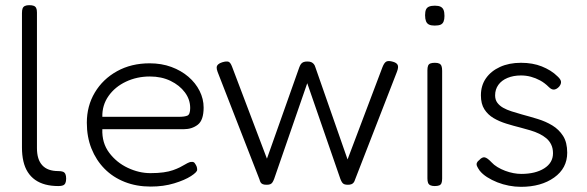

<svg xmlns="http://www.w3.org/2000/svg" viewBox="-20 -709 2270 743"><path d="M206 11Q178 11 155.5 5Q133 -1 116 -13Q99 -25 87.5 -43Q76 -61 70.5 -85Q65 -109 65 -138V-658Q65 -670 67.5 -676.5Q70 -683 76.5 -686Q83 -689 93 -689Q104 -689 110.5 -686.5Q117 -684 120 -678Q123 -672 123 -661V-136Q123 -114 128 -97.5Q133 -81 143.5 -69.5Q154 -58 169.5 -52.5Q185 -47 205 -47Q217 -47 223.5 -44.5Q230 -42 233 -35.5Q236 -29 236 -18Q236 -7 233 -0.5Q230 6 223.5 8.5Q217 11 206 11Z M563 13Q508 13 462.5 -5Q417 -23 384.5 -56Q352 -89 334 -134Q316 -179 316 -234Q316 -299 347 -351Q378 -403 433 -433.5Q488 -464 559 -464Q605 -464 643 -450Q681 -436 709 -412Q737 -388 752.5 -357Q768 -326 768 -293Q768 -244 745.5 -226.5Q723 -209 691 -209H376Q374 -156 402.5 -118Q431 -80 474.5 -59.5Q518 -39 562 -39Q591 -39 612.5 -42Q634 -45 649.5 -50.5Q665 -56 676 -61.5Q687 -67 696 -72.5Q705 -78 713 -81Q718 -83 724.5 -82.5Q731 -82 734 -77Q739 -70 741 -64.5Q743 -59 743 -52Q743 -43 719 -27.5Q695 -12 654 0.5Q613 13 563 13ZM376 -257H674Q694 -257 705 -261.5Q716 -266 716 -291Q716 -324 695.5 -351.5Q675 -379 640 -396Q605 -413 560 -413Q510 -413 467.5 -393Q425 -373 400 -337.5Q375 -302 376 -257Z M1012 6Q1003 6 997.5 4Q992 2 989 -2.5Q986 -7 984 -15L822 -431Q818 -442 818.5 -448.5Q819 -455 824.5 -460Q830 -465 840 -468Q857 -473 864.5 -470Q872 -467 878 -451L1013 -95L1138 -448Q1141 -456 1144.5 -461Q1148 -466 1154 -468.5Q1160 -471 1169 -471Q1179 -471 1184.5 -468.5Q1190 -466 1194 -461.5Q1198 -457 1200 -450L1325 -92L1460 -449Q1467 -467 1475.5 -471Q1484 -475 1501 -470Q1515 -466 1519 -457.5Q1523 -449 1516 -431L1354 -14Q1352 -7 1348.5 -2.5Q1345 2 1339.5 4Q1334 6 1326 6Q1318 6 1312.5 4Q1307 2 1303.5 -3.5Q1300 -9 1297 -17L1169 -387L1041 -17Q1038 -9 1034.5 -3.5Q1031 2 1025.5 4Q1020 6 1012 6Z M1662 11Q1652 11 1645.5 8Q1639 5 1636.5 -1.5Q1634 -8 1634 -19V-437Q1634 -448 1636.5 -454.5Q1639 -461 1645.5 -463.5Q1652 -466 1663 -466Q1674 -466 1680 -463Q1686 -460 1688.5 -453.5Q1691 -447 1691 -435V-18Q1691 -7 1688.5 -0.5Q1686 6 1679.5 8.5Q1673 11 1662 11ZM1662 -610Q1648 -610 1640 -614Q1632 -618 1628.5 -627Q1625 -636 1625 -650Q1625 -664 1628.5 -672Q1632 -680 1640.5 -683.5Q1649 -687 1663 -687Q1677 -687 1685 -683Q1693 -679 1696.5 -670.5Q1700 -662 1700 -647Q1700 -634 1696.5 -625.5Q1693 -617 1685 -613.5Q1677 -610 1662 -610Z M1996 14Q1973 14 1949.5 9.5Q1926 5 1904.5 -3.5Q1883 -12 1865 -23.5Q1847 -35 1836 -49Q1829 -59 1826 -66Q1823 -73 1825.5 -79Q1828 -85 1835 -90Q1846 -102 1856 -100Q1866 -98 1882 -81Q1891 -71 1905 -62.5Q1919 -54 1935 -48Q1951 -42 1967 -39Q1983 -36 1997 -36Q2052 -36 2086 -57.5Q2120 -79 2120 -116Q2120 -135 2113 -149.5Q2106 -164 2094 -174Q2082 -184 2066.5 -191.5Q2051 -199 2032.5 -204.5Q2014 -210 1995 -215Q1967 -222 1939.5 -230.5Q1912 -239 1890 -252Q1868 -265 1854.5 -286Q1841 -307 1841 -340Q1841 -378 1860.5 -406Q1880 -434 1915 -450Q1950 -466 1996 -466Q2019 -466 2039 -462.5Q2059 -459 2076.5 -452Q2094 -445 2109.5 -435.5Q2125 -426 2138 -413Q2150 -402 2151 -393Q2152 -384 2144 -374Q2135 -364 2125 -362.5Q2115 -361 2104 -372Q2088 -388 2070.5 -397.5Q2053 -407 2034.5 -412Q2016 -417 1996 -417Q1967 -417 1944 -407.5Q1921 -398 1908.5 -380.5Q1896 -363 1896 -340Q1896 -323 1904.5 -311.5Q1913 -300 1927 -292Q1941 -284 1960 -278Q1979 -272 2000 -266Q2030 -258 2061 -248.5Q2092 -239 2117.5 -223.5Q2143 -208 2159 -183Q2175 -158 2175 -118Q2175 -58 2124.5 -22Q2074 14 1996 14Z"/></svg>

Font: Fredoka Light Light
Style: Regular
Weight: 300
Version: Version 2.001